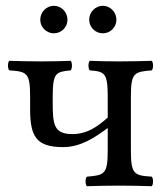

<svg xmlns="http://www.w3.org/2000/svg" viewBox="-20 -641 579 663"><path d="M162 -307C162 -390 173 -393 224 -398C230 -404 230 -425 224 -431C200 -430 162 -429 122 -429C79 -429 45 -430 12 -431C6 -425 6 -404 12 -398C73 -394 84 -390 84 -307V-264C84 -170 105 -133 198 -133C261 -133 311 -169 352 -199V-122C352 -39 341 -36 280 -31C274 -25 274 -4 280 2C313 1 348 0 392 0C435 0 472 1 504 2C510 -4 510 -25 504 -31C443 -35 432 -39 432 -122V-307C432 -390 443 -393 504 -398C510 -404 510 -425 504 -431C470 -430 436 -429 392 -429C353 -429 313 -430 290 -431C284 -425 284 -404 290 -398C341 -394 352 -390 352 -307V-235C318 -205 282 -178 230 -178C165 -178 162 -212 162 -290ZM119 -573C119 -547 140 -526 166 -526C192 -526 213 -547 213 -573C213 -599 192 -621 166 -621C140 -621 119 -599 119 -573ZM288 -573C288 -547 309 -526 335 -526C361 -526 382 -547 382 -573C382 -599 361 -621 335 -621C309 -621 288 -599 288 -573Z"/></svg>

Font: Libertinus Math
Style: Regular
Weight: 400
Designer: Philipp H. Poll, Khaled Hosny
Foundry: Caleb Maclennan
Version: Version 7.050;RELEASE